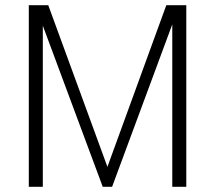

<svg xmlns="http://www.w3.org/2000/svg" viewBox="-20 -720 829 740"><path d="M698 -700V0H644V-626L412 0H376L145 -621V0H91V-700H166L394 -77L621 -700Z"/></svg>

Font: Sarabun ExtraLight
Style: Regular
Weight: 275
Designer: Suppakit Chalermlarp | Katatrad Co.,Ltd.
Foundry: Cadson Demak Co.,Ltd.
Version: Version 1.000; ttfautohint (v1.6)